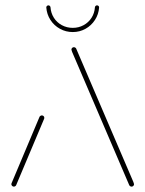

<svg xmlns="http://www.w3.org/2000/svg" viewBox="-20 -694 541 714"><path d="M31.5 0Q27.8 0 25 -2.8Q22.2 -5.6 22.2 -9.3Q22.2 -11.5 23 -12.6L127 -259.6Q128.1 -261.9 130.6 -263.3Q133 -264.8 135.6 -264.8Q139.6 -264.8 142.2 -262.2Q144.8 -259.6 144.8 -255.6Q144.8 -253.3 144.1 -252.2L40 -5.2Q38.9 -3 36.5 -1.5Q34.1 0 31.5 0ZM478.5 -9.3Q478.5 -5.6 475.9 -2.8Q473.3 0 469.3 0Q466.7 0 464.3 -1.5Q461.9 -3 460.7 -5.2L248.1 -501.1Q245.6 -507.8 245.6 -509.3Q245.6 -513.3 248.3 -515.9Q251.1 -518.5 254.8 -518.5Q257.4 -518.5 259.8 -517Q262.2 -515.6 263.3 -513.3L475.9 -17.4Q478.5 -11.1 478.5 -9.3ZM152.2 -665.9V-666.7Q152.2 -669.6 154.6 -671.9Q157 -674.1 160 -674.1Q163 -674.1 165.2 -672Q167.4 -670 167.8 -667Q169.3 -645.2 180.4 -627.8Q191.5 -610.4 210 -600.4Q228.5 -590.4 250.7 -590.4Q272.6 -590.4 290.9 -600.4Q309.3 -610.4 320.4 -627.8Q331.5 -645.2 333 -667Q333.3 -670 335.6 -672Q337.8 -674.1 340.7 -674.1Q344.1 -674.1 346.5 -671.7Q348.9 -669.3 348.5 -665.9Q346.7 -640.7 333.1 -619.8Q319.6 -598.9 298 -586.9Q276.3 -574.8 250.7 -574.8Q224.8 -574.8 203 -586.9Q181.1 -598.9 167.6 -619.8Q154.1 -640.7 152.2 -665.9Z"/></svg>

Font: 26F Galaxy Sans Hairline
Style: Regular
Weight: 50
Designer: C₂₉H₂₅N₃O₅
Version: Version 1.100